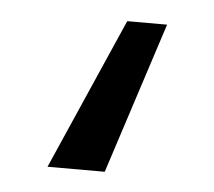

<svg xmlns="http://www.w3.org/2000/svg" viewBox="-33 -163 369 331"><g transform="rotate(5 152.0 2.0)"><path d="M244 -129 159 133H60L175 -129Z"/></g></svg>

Font: Fira Sans
Style: Regular
Weight: 400
Designer: Carrois Corporate & Edenspiekermann AG
Foundry: Carrois Corporate GbR & Edenspiekermann AG
Version: Version 4.106;PS 004.106;hotconv 1.0.70;makeotf.lib2.5.58329